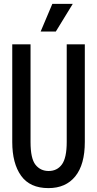

<svg xmlns="http://www.w3.org/2000/svg" viewBox="-20 -957 499 987"><path d="M229 10Q134 10 88.5 -53.5Q43 -117 43 -227V-729H137V-227Q137 -142 162.5 -110Q188 -78 230 -78Q274 -78 298.5 -112Q323 -146 323 -227V-729H416V-227Q416 -111 367 -50.5Q318 10 229 10ZM189 -795 249 -937H354L267 -795Z"/></svg>

Font: Mona Sans Condensed Medium
Style: Regular
Weight: 500
Width: 3
Designer: Deni Anggara
Foundry: GitHub
Version: Version 1.001; ttfautohint (v1.8.4.7-5d5b);gftools[0.9.31]